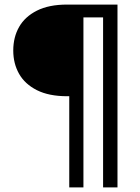

<svg xmlns="http://www.w3.org/2000/svg" viewBox="-20 -720 612 840"><path d="M283 100V-299H274Q194 -299 141.5 -325.5Q89 -352 63.5 -397Q38 -442 38 -499Q38 -557 63.5 -602Q89 -647 141.5 -673.5Q194 -700 274 -700H494V100H431V-644H345V100Z"/></svg>

Font: DM Sans 16pt Light
Style: Regular
Weight: 300
Version: Version 4.004;gftools[0.9.30]